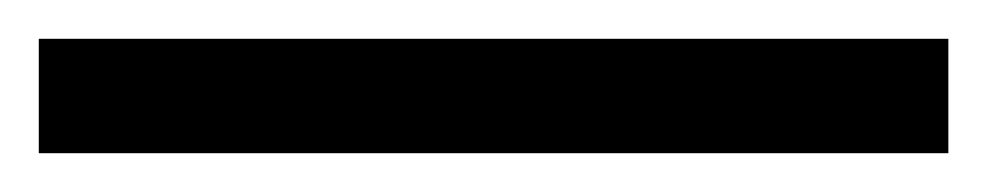

<svg xmlns="http://www.w3.org/2000/svg" viewBox="-25 -839 509 99"><path d="M-5 -760H464V-819H-5Z"/></svg>

Font: Noto Serif Oriya Medium
Style: Regular
Weight: 500
Designer: David Williams
Foundry: Google LLC, David Williams
Version: Version 1.051